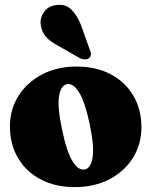

<svg xmlns="http://www.w3.org/2000/svg" viewBox="-20 -750 617 782"><path d="M292 -479Q371.5 -479 431 -447.5Q490.5 -416 523.2 -360.2Q556 -304.5 556 -231.5Q556 -162.5 521.8 -107.5Q487.5 -52.5 426.2 -20.2Q365 12 284.5 12Q205 12 145.8 -19.2Q86.5 -50.5 53.5 -106.2Q20.5 -162 20.5 -235.5Q20.5 -304 55 -359Q89.5 -414 150.8 -446.5Q212 -479 292 -479ZM326 -60Q351 -65.5 357.5 -111Q364 -156.5 345 -246Q326 -335.5 301.8 -374.2Q277.5 -413 251.5 -407Q227 -401 220.2 -356.5Q213.5 -312 233 -221Q251.5 -131.5 275.8 -92.8Q300 -54 326 -60ZM310.5 -646.5 344 -552Q349 -541.5 350.2 -532.2Q351.5 -523 344.5 -515Q338 -508.5 327.2 -508.2Q316.5 -508 306.5 -512.5L221.5 -561Q186.5 -579 168 -599.2Q149.5 -619.5 146 -649.5Q142 -676 159 -700.8Q176 -725.5 210 -729.5Q247 -734.5 270.5 -711.2Q294 -688 310.5 -646.5Z"/></svg>

Font: Fraunces 72pt S050 Black
Style: Regular
Weight: 900
Version: Version 1.000; ttfautohint (v1.8.3)